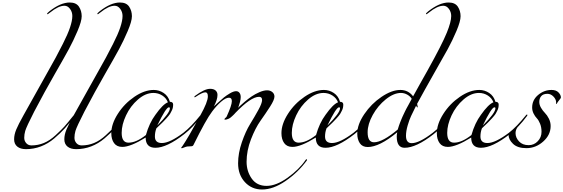

<svg xmlns="http://www.w3.org/2000/svg" viewBox="-20 -1171 4510 1537"><path d="M254 -278Q192 -157 182 -123Q174 -95 174 -68Q174 -43 190 -25Q206 -7 232 -7Q284 -7 331.5 -26.5Q379 -46 426 -89.5Q473 -133 494.5 -157Q516 -181 560 -236Q567 -244 570 -248Q574 -254 578 -254Q582 -254 582 -250Q582 -248 580 -244Q538 -187 501 -146Q464 -105 414.5 -63Q365 -21 307.5 1Q250 23 188 23Q144 23 118.5 2.5Q93 -18 93 -56Q93 -93 110 -134Q127 -175 168 -248Q224 -347 368 -606Q408 -677 426.5 -711Q445 -745 483.5 -820.5Q522 -896 540.5 -951Q559 -1006 559 -1043Q559 -1075 540.5 -1100Q522 -1125 496 -1125Q448 -1125 381 -1071Q363 -1057 362 -1057Q357 -1057 357 -1062Q357 -1065 376 -1081Q465 -1151 538 -1151Q590 -1151 612 -1117.5Q634 -1084 634 -1041Q634 -1001 600.5 -922.5Q567 -844 531 -777.5Q495 -711 419 -579Q339 -440 254 -278Z M656 -278Q594 -157 584 -123Q576 -95 576 -68Q576 -43 592 -25Q608 -7 634 -7Q686 -7 733.5 -26.5Q781 -46 828 -89.5Q875 -133 896.5 -157Q918 -181 962 -236Q969 -244 972 -248Q976 -254 980 -254Q984 -254 984 -250Q984 -248 982 -244Q940 -187 903 -146Q866 -105 816.5 -63Q767 -21 709.5 1Q652 23 590 23Q546 23 520.5 2.5Q495 -18 495 -56Q495 -93 512 -134Q529 -175 570 -248Q626 -347 770 -606Q810 -677 828.5 -711Q847 -745 885.5 -820.5Q924 -896 942.5 -951Q961 -1006 961 -1043Q961 -1075 942.5 -1100Q924 -1125 898 -1125Q850 -1125 783 -1071Q765 -1057 764 -1057Q759 -1057 759 -1062Q759 -1065 778 -1081Q867 -1151 940 -1151Q992 -1151 1014 -1117.5Q1036 -1084 1036 -1041Q1036 -1001 1002.5 -922.5Q969 -844 933 -777.5Q897 -711 821 -579Q741 -440 656 -278Z M1456 -98Q1315 12 1224 12Q1146 12 1146 -70Q1025 5 959 5Q915 5 893 -25.5Q871 -56 871 -105Q871 -178 923 -259.5Q975 -341 1055.5 -396Q1136 -451 1211 -451Q1254 -451 1290.5 -426.5Q1327 -402 1340 -356Q1366 -356 1366 -334Q1366 -321 1363.5 -309Q1361 -297 1354.5 -284.5Q1348 -272 1343.5 -263.5Q1339 -255 1328 -242Q1317 -229 1312.5 -224Q1308 -219 1294.5 -205Q1281 -191 1278 -188Q1272 -182 1256 -167Q1240 -152 1232 -144Q1220 -113 1220 -78Q1220 -26 1276 -26Q1339 -26 1448 -108Q1510 -156 1584 -248Q1588 -254 1592 -254Q1596 -254 1596 -250Q1596 -248 1594 -244Q1526 -152 1456 -98ZM1208 -427Q1145 -427 1084.5 -374.5Q1024 -322 989 -247.5Q954 -173 954 -107Q954 -29 1009 -29Q1071 -29 1148 -90Q1175 -186 1224 -252Q1284 -337 1324 -352Q1311 -386 1279 -406.5Q1247 -427 1208 -427ZM1239 -166Q1340 -267 1340 -304Q1340 -312 1332 -312Q1309 -312 1239 -166Z M1721 -411Q1721 -373 1692 -319Q1693 -320 1723 -347.5Q1753 -375 1772.5 -391Q1792 -407 1821 -424Q1850 -441 1870 -441Q1887 -441 1897 -428Q1907 -415 1907 -394Q1907 -377 1901.5 -355.5Q1896 -334 1891 -321L1886 -308Q1892 -314 1901.5 -323.5Q1911 -333 1939.5 -357Q1968 -381 1995 -399.5Q2022 -418 2056.5 -433Q2091 -448 2118 -448Q2143 -448 2160 -434Q2177 -420 2177 -398Q2177 -372 2142 -317.5Q2107 -263 2065.5 -204.5Q2024 -146 1989 -55.5Q1954 35 1954 124Q1954 200 1995 258.5Q2036 317 2114 317Q2191 317 2283 251Q2375 185 2426 110Q2430 104 2434 104Q2438 104 2438 108Q2438 110 2436 114Q2366 209 2266.5 277.5Q2167 346 2078 346Q1995 346 1940.5 287Q1886 228 1886 136Q1886 55 1916 -32Q1946 -119 1982 -177.5Q2018 -236 2048 -290.5Q2078 -345 2078 -370Q2078 -396 2054 -396Q1988 -396 1864 -267Q1863 -265 1856.5 -258.5Q1850 -252 1848 -250Q1846 -248 1840 -242.5Q1834 -237 1831 -234.5Q1828 -232 1822.5 -227.5Q1817 -223 1812.5 -221.5Q1808 -220 1802.5 -217.5Q1797 -215 1791.5 -214Q1786 -213 1780 -213Q1777 -213 1777 -216Q1777 -222 1785 -227.5Q1793 -233 1795 -239Q1836 -329 1836 -361Q1836 -389 1813 -389Q1787 -389 1749.5 -356.5Q1712 -324 1678 -278Q1629 -214 1528 -9Q1525 -2 1515.5 -0.5Q1506 1 1492 1Q1478 1 1469 4L1436 16Q1431 16 1431 11Q1431 10 1432 8.5Q1433 7 1435.5 4.5Q1438 2 1440 -1Q1484 -65 1584 -248Q1644 -355 1644 -400Q1644 -432 1624 -432Q1601 -432 1550 -398Q1541 -392 1540 -392Q1536 -392 1536 -396Q1536 -400 1542 -404Q1617 -460 1662 -460Q1691 -460 1706 -446.5Q1721 -433 1721 -411Z M2818 -98Q2677 12 2586 12Q2508 12 2508 -70Q2387 5 2321 5Q2277 5 2255 -25.5Q2233 -56 2233 -105Q2233 -178 2285 -259.5Q2337 -341 2417.5 -396Q2498 -451 2573 -451Q2616 -451 2652.5 -426.5Q2689 -402 2702 -356Q2728 -356 2728 -334Q2728 -321 2725.5 -309Q2723 -297 2716.5 -284.5Q2710 -272 2705.5 -263.5Q2701 -255 2690 -242Q2679 -229 2674.5 -224Q2670 -219 2656.5 -205Q2643 -191 2640 -188Q2634 -182 2618 -167Q2602 -152 2594 -144Q2582 -113 2582 -78Q2582 -26 2638 -26Q2701 -26 2810 -108Q2872 -156 2946 -248Q2950 -254 2954 -254Q2958 -254 2958 -250Q2958 -248 2956 -244Q2888 -152 2818 -98ZM2570 -427Q2507 -427 2446.5 -374.5Q2386 -322 2351 -247.5Q2316 -173 2316 -107Q2316 -29 2371 -29Q2433 -29 2510 -90Q2537 -186 2586 -252Q2646 -337 2686 -352Q2673 -386 2641 -406.5Q2609 -427 2570 -427ZM2601 -166Q2702 -267 2702 -304Q2702 -312 2694 -312Q2671 -312 2601 -166Z M3276 -380Q3264 -400 3240 -413.5Q3216 -427 3190 -427Q3132 -427 3068.5 -376Q3005 -325 2964 -251Q2923 -177 2923 -112Q2923 -32 2974 -32Q3042 -32 3164 -134Q3168 -149 3173 -163Q3178 -177 3182 -188Q3186 -199 3192 -213Q3198 -227 3201.5 -235.5Q3205 -244 3212.5 -259Q3220 -274 3223 -281Q3226 -288 3235 -304.5Q3244 -321 3247.5 -327Q3251 -333 3261.5 -353Q3272 -373 3276 -380ZM3452 -98Q3312 12 3219 12Q3156 12 3156 -78Q3156 -96 3160 -112Q3017 6 2924 6Q2881 6 2860.5 -24.5Q2840 -55 2840 -102Q2840 -174 2896 -257Q2952 -340 3034 -395.5Q3116 -451 3185 -451Q3248 -451 3287 -400Q3306 -435 3345.5 -505.5Q3385 -576 3402 -606Q3520 -818 3557 -910Q3592 -996 3592 -1043Q3592 -1075 3573.5 -1100Q3555 -1125 3529 -1125Q3481 -1125 3414 -1071Q3396 -1057 3395 -1057Q3390 -1057 3390 -1062Q3390 -1065 3409 -1081Q3498 -1151 3571 -1151Q3623 -1151 3645 -1117.5Q3667 -1084 3667 -1041Q3667 -1001 3634.5 -924Q3602 -847 3563.5 -776.5Q3525 -706 3452 -579Q3381 -454 3319 -340Q3324 -320 3324 -316Q3324 -311 3320 -311Q3318 -311 3311 -325Q3284 -270 3270.5 -241.5Q3257 -213 3243.5 -167Q3230 -121 3230 -84Q3230 -25 3276 -25Q3336 -25 3444 -108Q3505 -154 3580 -248Q3584 -254 3588 -254Q3592 -254 3592 -250Q3592 -248 3590 -244Q3522 -152 3452 -98Z M4062 -98Q3921 12 3830 12Q3752 12 3752 -70Q3631 5 3565 5Q3521 5 3499 -25.5Q3477 -56 3477 -105Q3477 -178 3529 -259.5Q3581 -341 3661.5 -396Q3742 -451 3817 -451Q3860 -451 3896.5 -426.5Q3933 -402 3946 -356Q3972 -356 3972 -334Q3972 -321 3969.5 -309Q3967 -297 3960.5 -284.5Q3954 -272 3949.5 -263.5Q3945 -255 3934 -242Q3923 -229 3918.5 -224Q3914 -219 3900.5 -205Q3887 -191 3884 -188Q3878 -182 3862 -167Q3846 -152 3838 -144Q3826 -113 3826 -78Q3826 -26 3882 -26Q3945 -26 4054 -108Q4116 -156 4190 -248Q4194 -254 4198 -254Q4202 -254 4202 -250Q4202 -248 4200 -244Q4132 -152 4062 -98ZM3814 -427Q3751 -427 3690.5 -374.5Q3630 -322 3595 -247.5Q3560 -173 3560 -107Q3560 -29 3615 -29Q3677 -29 3754 -90Q3781 -186 3830 -252Q3890 -337 3930 -352Q3917 -386 3885 -406.5Q3853 -427 3814 -427ZM3845 -166Q3946 -267 3946 -304Q3946 -312 3938 -312Q3915 -312 3845 -166Z M4362 -420Q4329 -420 4313 -402Q4297 -384 4297 -355Q4297 -332 4311 -308Q4325 -284 4342.5 -266.5Q4360 -249 4374 -221Q4388 -193 4388 -162Q4388 -91 4328.5 -38Q4269 15 4194 15Q4123 15 4087 -19.5Q4051 -54 4051 -92Q4051 -102 4059 -110Q4075 -122 4090.5 -136.5Q4106 -151 4113.5 -159Q4121 -167 4122 -167Q4128 -167 4128 -161Q4128 -159 4126 -156.5Q4124 -154 4120.5 -149Q4117 -144 4114 -138Q4107 -122 4107 -106Q4107 -69 4135 -39Q4163 -9 4212 -9Q4255 -9 4285 -40.5Q4315 -72 4315 -116Q4315 -152 4303.5 -180.5Q4292 -209 4277.5 -224Q4263 -239 4251.5 -262Q4240 -285 4240 -310Q4240 -371 4288 -411Q4336 -451 4395 -451Q4432 -451 4451 -431Q4470 -411 4470 -391Q4470 -384 4450 -361Q4447 -358 4443.5 -352Q4440 -346 4438 -342.5Q4436 -339 4435 -339Q4431 -339 4431 -343Q4431 -344 4431.5 -347Q4432 -350 4432 -353Q4431 -377 4410 -398.5Q4389 -420 4362 -420Z"/></svg>

Font: Miama Nueva
Style: Medium
Weight: 400
Italic angle: -28°
Version: Version 1.0